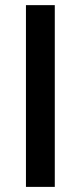

<svg xmlns="http://www.w3.org/2000/svg" viewBox="-20 -731 316 751"><path d="M81.5 0H194.3V-710.9H81.5Z"/></svg>

Font: Roboto Flex
Style: wght 500 wdth 100 opsz 14.0 GRAD 0.00 slnt 0.00 XTRA 468 XOPQ 96 YOPQ 79 YTLC 514 YTUC 712 YTAS 750 YTDE -203.00 YTFI 738
Weight: 500
Designer: Berlow after Robertson
Foundry: Google
Version: Version 3.100